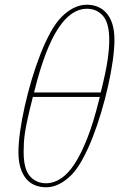

<svg xmlns="http://www.w3.org/2000/svg" viewBox="-20 -780 504 812"><path d="M175 12Q150 12 128.5 3.5Q107 -5 91.5 -23Q76 -41 67 -69Q58 -97 58 -137Q58 -174 65 -224Q72 -274 84.5 -330Q97 -386 114 -443Q131 -500 151 -551Q171 -602 193.5 -643Q216 -684 240 -708Q292 -760 347 -760Q372 -760 393 -751.5Q414 -743 430 -725Q446 -707 455 -679Q464 -651 464 -611Q464 -574 457 -524Q450 -474 437.5 -418Q425 -362 408 -305Q391 -248 371 -197Q351 -146 328 -104.5Q305 -63 282 -40Q230 12 175 12ZM175 -5Q207 -5 237.5 -25Q268 -45 295.5 -87Q323 -129 349 -195Q375 -261 398 -354L402 -370H119Q106 -319 98 -283Q90 -247 86 -221Q82 -195 81 -175Q80 -155 80 -137Q80 -65 106.5 -35Q133 -5 175 -5ZM347 -743Q315 -743 285 -723Q255 -703 227 -661Q199 -619 173.5 -552.5Q148 -486 125 -393L124 -389H406Q418 -437 425 -470.5Q432 -504 435.5 -529.5Q439 -555 440.5 -574Q442 -593 442 -611Q442 -683 415.5 -713Q389 -743 347 -743Z"/></svg>

Font: IBM Plex Serif Thin
Style: Italic
Weight: 100
Italic angle: -14°
Designer: Mike Abbink, Paul van der Laan, Pieter van Rosmalen
Foundry: Bold Monday
Version: Version 3.001